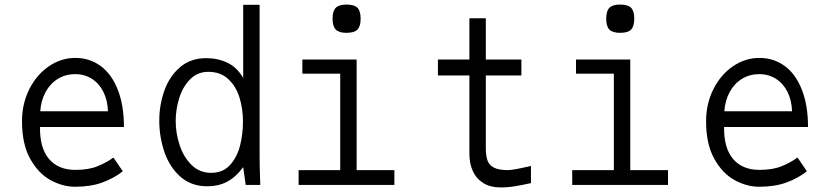

<svg xmlns="http://www.w3.org/2000/svg" viewBox="-20 -811 3640 842"><path d="M76.5 -279Q76.5 -356 108.5 -419.8Q140.5 -483.5 194.2 -520.2Q248 -557 310.5 -557Q372.5 -557 420.8 -522Q469 -487 496.2 -418.5Q523.5 -350 523.5 -254H155.5Q154 -162 194.8 -114Q235.5 -66 310.5 -66Q368.5 -66 407.8 -82Q447 -98 477.5 -120L518.5 -60Q482 -30.5 430.2 -11.2Q378.5 8 309.5 8Q255 8 201.5 -21.2Q148 -50.5 112.2 -115Q76.5 -179.5 76.5 -279ZM309.5 -486Q268.5 -486 234.8 -465.8Q201 -445.5 180.5 -408.5Q160 -371.5 156.5 -323H453.5Q452 -371.5 433.2 -408.5Q414.5 -445.5 382.2 -465.8Q350 -486 309.5 -486Z M678.5 -282Q678.5 -350 700.5 -412.8Q722.5 -475.5 769 -515.8Q815.5 -556 884.5 -556Q935 -556 977.5 -535.8Q1020 -515.5 1046.5 -469V-790H1118.5V-120Q1118.5 -100.5 1119 -81.5Q1119.5 -62.5 1120 -43.5L1121.5 0H1057.5L1046.5 -78Q1013 -33 975 -13.5Q937 6 889.5 6Q818.5 6 771 -36.2Q723.5 -78.5 701 -144.5Q678.5 -210.5 678.5 -282ZM1045.5 -278Q1045.5 -333 1030.5 -382.5Q1015.5 -432 981.2 -464Q947 -496 893.5 -496Q846 -496 813.8 -463.2Q781.5 -430.5 766 -380.8Q750.5 -331 750.5 -280Q750.5 -226.5 768 -174Q785.5 -121.5 820.5 -87.2Q855.5 -53 905.5 -53Q957.5 -53 988.8 -87.5Q1020 -122 1032.8 -172.8Q1045.5 -223.5 1045.5 -278Z M1306 -550H1544V-65H1709.5V0H1289.5V-65H1472V-488H1306ZM1438.5 -729Q1438.5 -762.5 1452.5 -776.8Q1466.5 -791 1499.5 -791Q1533.5 -791 1547.5 -777Q1561.5 -763 1561.5 -729Q1561.5 -695.5 1547.5 -681.2Q1533.5 -667 1499.5 -667Q1466.5 -667 1452.5 -681.2Q1438.5 -695.5 1438.5 -729Z M2038.5 -136V-480H1900.5V-550H2038.5V-731H2110.5V-550H2266.5V-480H2110.5V-161Q2110.5 -128 2117.8 -107.5Q2125 -87 2146 -76Q2167 -65 2206.5 -65Q2229.5 -65 2298.5 -81L2308.5 -83V-8Q2272.5 0 2239.8 5.5Q2207 11 2175.5 11Q2131 11 2100.2 -7.8Q2069.5 -26.5 2054 -59.8Q2038.5 -93 2038.5 -136Z M2506 -550H2744V-65H2909.5V0H2489.5V-65H2672V-488H2506ZM2638.5 -729Q2638.5 -762.5 2652.5 -776.8Q2666.5 -791 2699.5 -791Q2733.5 -791 2747.5 -777Q2761.5 -763 2761.5 -729Q2761.5 -695.5 2747.5 -681.2Q2733.5 -667 2699.5 -667Q2666.5 -667 2652.5 -681.2Q2638.5 -695.5 2638.5 -729Z M3076.5 -279Q3076.5 -356 3108.5 -419.8Q3140.5 -483.5 3194.2 -520.2Q3248 -557 3310.5 -557Q3372.5 -557 3420.8 -522Q3469 -487 3496.2 -418.5Q3523.5 -350 3523.5 -254H3155.5Q3154 -162 3194.8 -114Q3235.5 -66 3310.5 -66Q3368.5 -66 3407.8 -82Q3447 -98 3477.5 -120L3518.5 -60Q3482 -30.5 3430.2 -11.2Q3378.5 8 3309.5 8Q3255 8 3201.5 -21.2Q3148 -50.5 3112.2 -115Q3076.5 -179.5 3076.5 -279ZM3309.5 -486Q3268.5 -486 3234.8 -465.8Q3201 -445.5 3180.5 -408.5Q3160 -371.5 3156.5 -323H3453.5Q3452 -371.5 3433.2 -408.5Q3414.5 -445.5 3382.2 -465.8Q3350 -486 3309.5 -486Z"/></svg>

Font: JuliaMono Light
Style: Regular
Weight: 300
Monospace: yes
Designer: cormullion
Foundry: corm
Version: Version 0.054; ttfautohint (v1.8.4)